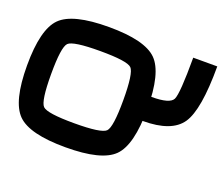

<svg xmlns="http://www.w3.org/2000/svg" viewBox="-106 -781 1087 938"><g transform="rotate(20 437.5 -312.5)"><path d="M500 -312.5Q500 -453.1 476.6 -476.6Q453.1 -500 312.5 -500Q171.9 -500 148.4 -476.6Q125 -453.1 125 -312.5Q125 -171.9 148.4 -148.4Q171.9 -125 312.5 -125Q453.1 -125 476.6 -148.4Q500 -171.9 500 -312.5ZM625 -312.5Q625 -125 562.5 -62.5Q500 0 312.5 0Q125 0 62.5 -62.5Q0 -125 0 -312.5Q0 -500 62.5 -562.5Q125 -625 312.5 -625Q500 -625 562.5 -562.5Q625 -500 625 -312.5ZM625 -250H500V-375H625Q718.8 -375 734.4 -406.2Q750 -437.5 750 -625H875Q875 -398.4 824.2 -324.2Q773.4 -250 625 -250Z"/></g></svg>

Font: CraftyPE
Style: Regular
Weight: 400
Designer: Erek Butcher
Foundry: Haunted Coop
Version: Version 0.018;April 4, 2024;FontCreator 15.0.0.2962 64-bit